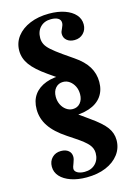

<svg xmlns="http://www.w3.org/2000/svg" viewBox="-149 -797 812 1175"><g transform="rotate(-15 257.0 -210.0)"><path d="M249 304Q193 304 150 289Q107 274 83 247.5Q59 221 59 186Q59 151 81 129Q103 107 137 107Q167 107 184.5 121.5Q202 136 202 161Q202 175 193 198Q187 213 185 220Q183 227 183 232Q183 248 200.5 258Q218 268 246 268Q288 268 314 242Q340 216 340 174Q340 144 319 119Q298 94 242 57L197 27Q126 -20 93 -69.5Q60 -119 60 -177Q60 -232 86.5 -269Q113 -306 163 -324.5Q213 -343 283 -339L279 -302L180 -371Q111 -419 80.5 -461Q50 -503 50 -551Q50 -602 80 -641Q110 -680 163 -702Q216 -724 284 -724Q341 -724 383.5 -709Q426 -694 449.5 -667.5Q473 -641 473 -606Q473 -572 451 -549.5Q429 -527 395 -527Q365 -527 346.5 -542.5Q328 -558 328 -583Q328 -591 330.5 -598.5Q333 -606 339 -618Q348 -636 348 -649Q348 -668 332 -678Q316 -688 287 -688Q245 -688 219.5 -662Q194 -636 194 -593Q194 -572 203 -553.5Q212 -535 235.5 -514Q259 -493 300 -464L365 -419Q421 -381 447.5 -337.5Q474 -294 474 -241Q474 -187 446.5 -149.5Q419 -112 367 -94.5Q315 -77 241 -80L247 -118L360 -37Q430 12 457 49Q484 86 484 130Q484 181 454 220.5Q424 260 371.5 282Q319 304 249 304ZM275 -122Q305 -122 323 -143.5Q341 -165 341 -199Q341 -227 330 -249Q319 -271 300.5 -284.5Q282 -298 259 -298Q230 -298 211.5 -277Q193 -256 193 -221Q193 -194 204 -171.5Q215 -149 234 -135.5Q253 -122 275 -122Z"/></g></svg>

Font: Baskervville SC
Style: Regular
Weight: 400
Designer: Alexis Faudot, Rémi Forte, Morgane Pierson, Rafael Ribas, Tanguy Vanlaeys, Rosalie Wagner, Thomas Huot-Marchand
Foundry: ANRT
Version: Version 1.100